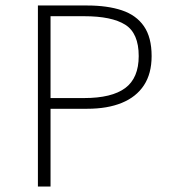

<svg xmlns="http://www.w3.org/2000/svg" viewBox="-20 -679 640 699"><path d="M118 0V-659H297Q371 -659 423.5 -641.5Q476 -624 504 -583.5Q532 -543 532 -475Q532 -411 504 -368.5Q476 -326 423.5 -304.5Q371 -283 297 -283H164V0ZM164 -322H286Q387 -322 436 -358.5Q485 -395 485 -475Q485 -558 436 -589Q387 -620 286 -620H164Z"/></svg>

Font: Source Code Pro ExtraLight Light
Style: Regular
Weight: 300
Monospace: yes
Version: Version 1.018;hotconv 1.0.116;makeotfexe 2.5.65601